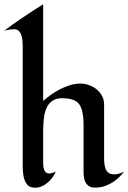

<svg xmlns="http://www.w3.org/2000/svg" viewBox="-30 -861 594 889"><path d="M169.9 -106.4Q169.9 -57.6 198.2 -57.6Q208 -57.6 228 -65.9Q209 -23.4 170.9 -2Q151.4 9.3 129.4 8.1Q107.4 6.8 97.9 -3.9Q88.4 -14.6 83 -29.8Q75.2 -53.7 75.2 -91.3V-648.9Q75.2 -700.7 57.1 -717.8Q48.8 -725.6 36.1 -725.6Q15.1 -725.6 -9.8 -718.8Q49.8 -765.6 169.9 -841.3V-393.6Q231 -447.3 294.9 -466.8Q318.4 -474.1 340.3 -474.1Q362.3 -474.1 382.1 -467Q401.9 -460 417.5 -447.3Q452.1 -418.5 452.1 -375.5V-127Q452.1 -62.5 483.4 -55.7Q492.2 -53.7 502 -53.7Q517.1 -53.7 544.4 -65.9Q503.9 -14.2 450.2 2Q431.6 7.8 410.4 7.8Q389.2 7.8 377.4 -2.4Q365.7 -12.7 361.3 -28.3Q356.9 -43.9 356.9 -62.5V-281.2Q356.9 -356 334 -381.8Q313 -406.2 256.3 -406.2Q180.7 -406.2 171.9 -302.7Q169.9 -276.4 169.9 -253.9Z"/></svg>

Font: Fondamento
Style: Regular
Weight: 400
Version: Version 1.000